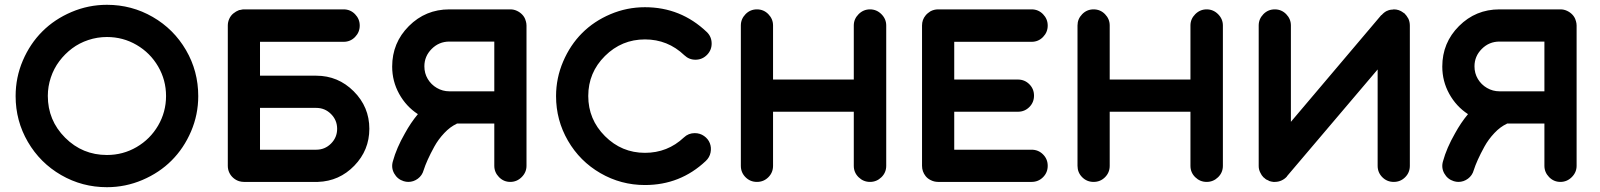

<svg xmlns="http://www.w3.org/2000/svg" viewBox="-20 -757 6659 799"><path d="M425 -737Q528 -737 615.5 -686.5Q703 -636 754 -548.5Q805 -461 805 -357Q805 -280 775 -210Q745 -140 694 -89Q643 -38 572.5 -8Q502 22 425 22Q322 22 234.5 -28.5Q147 -79 96 -166.5Q45 -254 45 -357Q45 -435 75 -505Q105 -575 156 -626Q207 -677 277.5 -707Q348 -737 425 -737ZM425 -112Q492 -112 548.5 -145Q605 -178 638 -234.5Q671 -291 671 -357.5Q671 -424 638 -480.5Q605 -537 548.5 -570Q492 -603 425 -603Q385 -603 347.5 -590.5Q310 -578 280 -555.5Q250 -533 227 -502.5Q204 -472 191.5 -434.5Q179 -397 179 -358Q179 -256 251 -184Q323 -112 425 -112Z M1296 -442Q1387 -442 1452 -377Q1517 -312 1517 -221Q1517 -132 1454.5 -67.5Q1392 -3 1303 0Q1299 0 1296 0H995Q985 0 975 -3Q962 -7 951 -16.5Q940 -26 934 -39Q928 -52 928 -67V-651Q928 -665 934 -678.5Q940 -692 951 -701Q962 -710 975 -715Q978 -716 982 -716Q988 -718 995 -718H1410Q1438 -718 1457.5 -698Q1477 -678 1477 -650.5Q1477 -623 1457.5 -603Q1438 -583 1410 -583H1062V-442H1263ZM1296 -134Q1332 -134 1357.5 -159.5Q1383 -185 1383 -221Q1383 -257 1357.5 -282.5Q1332 -308 1296 -308H1263H1062V-134Z M2168 -670Q2171 -660 2171 -651V-67Q2171 -40 2151 -20Q2131 0 2103.5 0Q2076 0 2056.5 -20Q2037 -40 2037 -67V-243H1881L1880 -244L1881 -242Q1854 -230 1829 -203.5Q1804 -177 1787.5 -147Q1771 -117 1760 -92.5Q1749 -68 1743 -49Q1737 -27 1719 -13.5Q1701 0 1679 0Q1670 0 1660 -3Q1634 -11 1620.5 -35Q1607 -59 1615 -86Q1630 -141 1665 -202Q1689 -246 1719 -282Q1670 -314 1641 -366.5Q1612 -419 1612 -480Q1612 -579 1681.5 -648.5Q1751 -718 1850 -718H2104Q2118 -718 2131 -712Q2144 -706 2153.5 -696Q2163 -686 2167 -673Q2167 -672 2167 -671.5Q2167 -671 2167.5 -671Q2168 -671 2168 -670ZM1867 -377H2037V-584H1850Q1807 -584 1776.5 -553.5Q1746 -523 1746 -481Q1746 -452 1760 -428.5Q1774 -405 1798 -391Q1822 -377 1850 -377H1867H1866Z M2664 -593Q2567 -593 2497.5 -524Q2428 -455 2428 -357.5Q2428 -260 2497.5 -190.5Q2567 -121 2664 -121Q2758 -121 2826 -185Q2845 -203 2871 -203Q2893 -203 2910 -191Q2927 -179 2934 -161Q2941 -143 2937 -122.5Q2933 -102 2917 -87Q2811 13 2664 13Q2564 13 2478.5 -36.5Q2393 -86 2343.5 -171.5Q2294 -257 2294 -357Q2294 -432 2323.5 -501Q2353 -570 2402.5 -619.5Q2452 -669 2520.5 -698Q2589 -727 2664 -727Q2813 -727 2921 -624Q2941 -605 2941.5 -577Q2942 -549 2922.5 -529Q2903 -509 2875.5 -508.5Q2848 -508 2828 -527Q2759 -593 2664 -593Z M3668 -651V-67Q3668 -39 3648 -19.5Q3628 0 3600.5 0Q3573 0 3553 -19.5Q3533 -39 3533 -67V-292H3197V-67Q3197 -39 3177.5 -19.5Q3158 0 3130 0Q3102 0 3082.5 -19.5Q3063 -39 3063 -67V-651Q3063 -678 3082.5 -698Q3102 -718 3130 -718Q3158 -718 3177.5 -698Q3197 -678 3197 -651V-426H3533V-651Q3533 -678 3553 -698Q3573 -718 3600.5 -718Q3628 -718 3648 -698Q3668 -678 3668 -651Z M4273 -583H3951V-426H4216Q4244 -426 4263.5 -406.5Q4283 -387 4283 -359Q4283 -331 4263.5 -311.5Q4244 -292 4216 -292H3951V-134H4273Q4301 -134 4320.5 -114.5Q4340 -95 4340 -67Q4340 -39 4320.5 -19.5Q4301 0 4273 0H3884Q3867 0 3852 -8Q3846 -11 3841 -15Q3836 -19 3832 -24Q3817 -43 3817 -67V-651Q3817 -675 3832 -693Q3836 -698 3841 -702Q3846 -706 3852 -710Q3867 -718 3884 -718H4273Q4301 -718 4320.5 -698Q4340 -678 4340 -650.5Q4340 -623 4320.5 -603Q4301 -583 4273 -583Z M5069 -651V-67Q5069 -39 5049 -19.5Q5029 0 5001.5 0Q4974 0 4954 -19.5Q4934 -39 4934 -67V-292H4598V-67Q4598 -39 4578.5 -19.5Q4559 0 4531 0Q4503 0 4483.5 -19.5Q4464 -39 4464 -67V-651Q4464 -678 4483.5 -698Q4503 -718 4531 -718Q4559 -718 4578.5 -698Q4598 -678 4598 -651V-426H4934V-651Q4934 -678 4954 -698Q4974 -718 5001.5 -718Q5029 -718 5049 -698Q5069 -678 5069 -651Z M5847 -650V-651V-67Q5847 -39 5827.5 -19.5Q5808 0 5780 0Q5752 0 5732.5 -19.5Q5713 -39 5713 -67V-468L5336 -24Q5336 -23 5335 -22Q5326 -12 5313 -6Q5300 0 5285 0Q5283 0 5280 0H5279Q5270 -1 5261 -4V-5H5260Q5256 -7 5252 -9H5251Q5246 -12 5242 -16Q5240 -17 5238 -19Q5230 -27 5225 -38Q5218 -51 5218 -66Q5218 -67 5218 -67V-651Q5218 -678 5237.5 -698Q5257 -718 5285 -718Q5313 -718 5332.5 -698Q5352 -678 5352 -651V-250L5728 -694H5729Q5730 -695 5731 -696Q5740 -706 5752 -712H5753Q5763 -717 5775 -717Q5778 -718 5780 -718Q5802 -718 5819 -705Q5821 -704 5823 -702H5824Q5834 -692 5841 -679Q5847 -666 5847 -650Z M6538 -670Q6541 -660 6541 -651V-67Q6541 -40 6521 -20Q6501 0 6473.5 0Q6446 0 6426.5 -20Q6407 -40 6407 -67V-243H6251L6250 -244L6251 -242Q6224 -230 6199 -203.5Q6174 -177 6157.5 -147Q6141 -117 6130 -92.5Q6119 -68 6113 -49Q6107 -27 6089 -13.5Q6071 0 6049 0Q6040 0 6030 -3Q6004 -11 5990.5 -35Q5977 -59 5985 -86Q6000 -141 6035 -202Q6059 -246 6089 -282Q6040 -314 6011 -366.5Q5982 -419 5982 -480Q5982 -579 6051.5 -648.5Q6121 -718 6220 -718H6474Q6488 -718 6501 -712Q6514 -706 6523.5 -696Q6533 -686 6537 -673Q6537 -672 6537 -671.5Q6537 -671 6537.5 -671Q6538 -671 6538 -670ZM6237 -377H6407V-584H6220Q6177 -584 6146.5 -553.5Q6116 -523 6116 -481Q6116 -452 6130 -428.5Q6144 -405 6168 -391Q6192 -377 6220 -377H6237H6236Z"/></svg>

Font: Multiround Pro
Style: Regular
Weight: 400
Designer: Ivan Filipov, Sasha Pavljenko
Version: Version 1.005;Fontself Maker 3.5.4